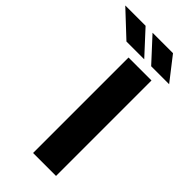

<svg xmlns="http://www.w3.org/2000/svg" viewBox="-418 -952 1011 1011"><g transform="rotate(45 87.5 -446.5)"><path d="M236.3 0H65.4V-710.9H236.3ZM130.4 -762.7H-2L-140.6 -892.6H10.7ZM315.9 -762.7H182.1L62.5 -892.6H214.8Z"/></g></svg>

Font: Roboto Black
Style: Regular
Weight: 900
Designer: Google
Version: Version 2.134; 2016